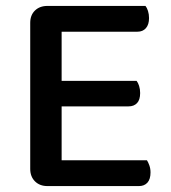

<svg xmlns="http://www.w3.org/2000/svg" viewBox="-20 -627 576 648"><path d="M140 1Q114 1 98 -15Q82 -31 82 -57V-550Q82 -576 98 -591.5Q114 -607 140 -607H471Q476 -601 479.5 -590Q483 -579 483 -566Q483 -544 472.5 -532Q462 -520 444 -520H188V-354H441Q446 -348 449.5 -337Q453 -326 453 -313Q453 -290 442.5 -279Q432 -268 414 -268H188V-86H476Q480 -80 484 -69Q488 -58 488 -45Q488 -22 477.5 -10.5Q467 1 449 1H140Z"/></svg>

Font: Baloo Bhai 2 Medium
Style: Regular
Weight: 500
Designer: Supriya Tembe, Noopur Datye and Ek Type
Foundry: Ek Type
Version: Version 1.640;PS 1.000;hotconv 16.6.51;makeotf.lib2.5.65220;